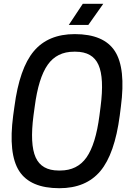

<svg xmlns="http://www.w3.org/2000/svg" viewBox="-20 -970 697 1002"><path d="M412.1 -950.2H519L440.9 -839.8H338.9ZM370.1 -792Q522 -792 579.6 -702.9Q637.2 -613.8 610.8 -413.1L605 -367.2Q578.6 -166.5 503.7 -77.1Q428.7 12.2 290 12.2Q138.2 12.2 80.3 -77.1Q22.5 -166.5 48.8 -367.2L55.2 -413.1Q81.5 -613.8 156.5 -702.9Q231.4 -792 370.1 -792ZM286.1 -80.1H293.9Q383.3 -80.1 431.4 -148.4Q479.5 -216.8 499 -367.2L504.9 -413.1Q524.4 -563 493.9 -631.6Q463.4 -700.2 374 -700.2H366.2Q276.9 -700.2 228.8 -631.8Q180.7 -563.5 161.1 -413.1L154.8 -367.2Q135.3 -217.3 166 -148.7Q196.8 -80.1 286.1 -80.1Z"/></svg>

Font: Cooper Hewitt
Style: Medium Italic
Weight: 708
Designer: Village Type and Design LLC
Foundry: Cooper Hewitt Smithsonian Design Museum
Version: 1.000